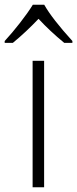

<svg xmlns="http://www.w3.org/2000/svg" viewBox="-48 -786 324 806"><path d="M255.9 -606H221.7Q161.1 -655.8 113.8 -707Q62 -652.3 5.9 -606H-28.3V-613.8Q2 -646.5 35.9 -689.9Q69.8 -733.4 89.8 -766.1H137.7Q170.4 -708 255.9 -613.8ZM137.2 0H88.9V-530.8H137.2Z"/></svg>

Font: Open Sans Hebrew Light
Style: Regular
Weight: 300
Foundry: Ascender Corporation, Yanek Iontef
Version: Version 2.001;PS 002.001;hotconv 1.0.70;makeotf.lib2.5.58329